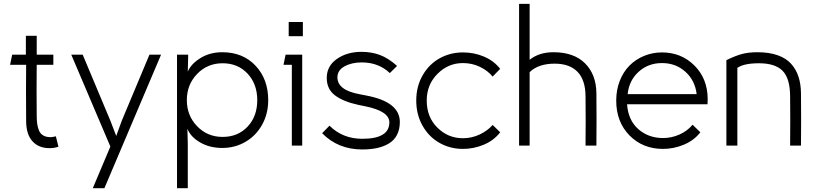

<svg xmlns="http://www.w3.org/2000/svg" viewBox="-20 -753 4212 993"><path d="M235.8 13.2Q179.7 13.2 147.5 -22.7Q115.2 -58.6 115.2 -127.9Q113.8 -298.8 115.2 -418H32.2L43 -470.2H113.8V-567.9H169.9V-470.2H255.9V-418H169.9Q168.5 -285.6 169.9 -153.8Q169.9 -129.9 172.4 -112.5Q174.8 -95.2 181.2 -79.1Q187.5 -63 201.2 -54Q214.8 -44.9 234.9 -43.9Q247.1 -42.5 269 -47.9L282.2 5.9Q260.7 13.2 235.8 13.2Z M813 -470.2 520 220.2H460L550.8 4.9L348.6 -470.2H407.7L550.8 -128.9L581.1 -49.8L609.9 -128.9L752.9 -470.2Z M1131.3 -44.9Q1210.4 -44.9 1260.5 -98.1Q1310.5 -151.4 1310.5 -234.9Q1310.5 -318.4 1260.5 -372.1Q1210.4 -425.8 1131.3 -425.8Q1052.7 -425.8 999.5 -370.6Q946.3 -315.4 946.3 -234.9Q946.3 -155.3 999.5 -100.1Q1052.7 -44.9 1131.3 -44.9ZM895.5 220.2V-470.2H953.1V-460L951.2 -382.8Q968.3 -422.9 1017.1 -452.9Q1065.9 -482.9 1129.4 -482.9Q1236.3 -482.9 1301.8 -413.1Q1367.2 -343.3 1367.2 -234.9Q1367.2 -165 1335.9 -108.4Q1304.7 -51.8 1250.2 -19.8Q1195.8 12.2 1129.4 12.2Q1064.9 12.2 1015.6 -16.1Q966.3 -44.4 949.2 -86.9L951.2 -9.8V220.2Z M1473.1 -639.2H1546.4V-565.9H1473.1ZM1446.3 -418 1457 -470.2H1543V0H1489.3V-418Z M1853 20Q1728.5 20 1646 -64L1684.1 -103Q1752 -35.2 1854 -35.2Q1993.7 -35.2 1993.7 -120.1Q1993.7 -177.7 1870.1 -203.1L1832 -210.9Q1753.9 -228 1711.9 -260.3Q1669.9 -292.5 1669.9 -350.1Q1669.9 -411.6 1722.4 -448.2Q1774.9 -484.9 1850.1 -484.9Q1900.9 -484.9 1944.6 -468.8Q1988.3 -452.6 2033.7 -412.1L1996.1 -375Q1938 -430.2 1851.1 -430.2Q1798.8 -430.2 1762 -409.9Q1725.1 -389.6 1725.1 -353Q1725.1 -287.1 1837.9 -266.1L1875 -258.8Q2047.9 -226.1 2047.9 -122.1Q2047.9 -84 2033.4 -55.9Q2019 -27.8 1992.2 -11.5Q1965.3 4.9 1930.9 12.5Q1896.5 20 1853 20Z M2566.9 -68.8Q2534.7 -26.9 2482.7 -4.9Q2430.7 17.1 2374 17.1Q2307.6 17.1 2252.7 -14.2Q2197.8 -45.4 2165.3 -103Q2132.8 -160.6 2132.8 -232.9Q2132.8 -306.2 2166 -363.8Q2199.2 -421.4 2254.2 -451.7Q2309.1 -481.9 2374 -481.9Q2432.1 -481.9 2482.9 -460.4Q2533.7 -439 2566.9 -397L2527.8 -356.9Q2503.4 -387.2 2462.6 -407Q2421.9 -426.8 2374 -426.8Q2298.3 -426.8 2242.7 -371.1Q2187 -315.4 2187 -232.9Q2187 -147.5 2242.2 -92.8Q2297.4 -38.1 2374 -38.1Q2420.4 -38.1 2461.7 -57.9Q2502.9 -77.6 2527.8 -106.9Z M2719.2 0H2664.6V-732.9H2719.2V-443.8Q2768.1 -482.9 2842.3 -482.9Q2948.2 -482.9 3005.9 -425.3Q3063.5 -367.7 3064.5 -271Q3065.9 -135.7 3064.5 0H3008.3Q3009.8 -127.4 3008.3 -254.9Q3007.8 -339.4 2966.8 -381.6Q2925.8 -423.8 2848.6 -423.8Q2764.6 -423.8 2719.2 -379.9Z M3602.1 -68.8Q3569.8 -26.9 3517.3 -4.9Q3464.8 17.1 3409.2 17.1Q3304.2 17.1 3235.6 -52.7Q3167 -122.6 3167 -232.9Q3167 -288.1 3185.5 -335.2Q3204.1 -382.3 3236.1 -414.3Q3268.1 -446.3 3311.5 -464.1Q3355 -481.9 3403.8 -481.9Q3502.9 -481.9 3570.8 -414.8Q3638.7 -347.7 3640.1 -243.2Q3640.1 -222.7 3639.2 -213.9H3223.1Q3229 -130.9 3281.5 -85Q3334 -39.1 3409.2 -39.1Q3453.6 -39.1 3494.4 -57.4Q3535.2 -75.7 3562 -107.9ZM3226.1 -266.1H3583Q3574.7 -336.9 3524.9 -381.8Q3475.1 -426.8 3403.8 -426.8Q3332.5 -426.8 3283 -381.8Q3233.4 -336.9 3226.1 -266.1Z M3793.5 0H3736.8V-441.9Q3782.7 -464.4 3816.9 -473.6Q3851.1 -482.9 3897.5 -482.9Q3957.5 -482.9 4001.5 -467.5Q4045.4 -452.1 4071.3 -423.3Q4097.2 -394.5 4109.6 -356.7Q4122.1 -318.8 4122.6 -271Q4124 -135.7 4122.6 0H4066.4Q4067.9 -127.4 4066.4 -254.9Q4065.9 -348.1 4027.3 -387Q3988.8 -425.8 3905.8 -425.8Q3827.1 -425.8 3793.5 -401.9Z"/></svg>

Font: Kreadon Light
Style: Regular
Weight: 300
Designer: kohakuno
Foundry: StudioGnu
Version: Version 1.000;Glyphs 3.1.2 (3151)